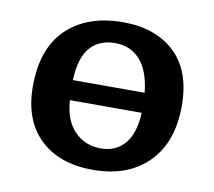

<svg xmlns="http://www.w3.org/2000/svg" viewBox="-66 -611 782 701"><g transform="rotate(10 325.0 -261.0)"><path d="M320 14Q195 14 123.5 -55Q52 -124 52 -249Q52 -390 128.5 -463Q205 -536 337 -536Q457 -536 528.5 -469Q600 -402 600 -272Q600 -137 525 -61.5Q450 14 320 14ZM192 -296H458Q450 -376 414 -416Q378 -456 322 -456Q262 -456 228.5 -417.5Q195 -379 192 -296ZM335 -68Q391 -68 424 -107Q457 -146 460 -222H194Q199 -147 238 -107.5Q277 -68 335 -68Z"/></g></svg>

Font: Literata 7pt SemiBold
Style: Regular
Weight: 600
Designer: Latin by Veronika Burian and Jose Scaglione. Greek by Irene Vlachou. Cyrillic by Vera Evstafieva.
Foundry: TypeTogether
Version: Version 3.002